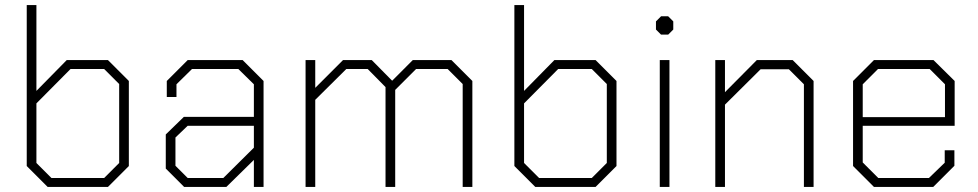

<svg xmlns="http://www.w3.org/2000/svg" viewBox="-20 -734 3839 754"><path d="M85 -82V-714H123V-377L242 -498H404L486 -416V-82L404 0H167ZM389 -35 448 -94V-404L389 -463H257L123 -328V-94L182 -35Z M631 -72V-206L702 -275H977V-403L916 -463H734L673 -403V-353H635V-416L717 -498H933L1015 -416V0H977V-106L869 0H703ZM857 -35 977 -154V-240H717L669 -194V-83L717 -35Z M1180 -498H1218V-389L1327 -498H1440L1520 -417L1601 -498H1753L1835 -416V0H1797V-404L1738 -463H1614L1532 -381V0H1494V-392L1424 -463H1340L1218 -342V0H1180Z M2000 -82V-714H2038V-377L2157 -498H2319L2401 -416V-82L2319 0H2082ZM2304 -35 2363 -94V-404L2304 -463H2172L2038 -328V-94L2097 -35Z M2556 -618V-650L2576 -670H2604L2624 -650V-618L2604 -598H2576ZM2571 -498H2609V0H2571Z M2789 -498H2827V-372L2952 -498H3093L3175 -416V0H3137V-403L3078 -462H2967L2827 -323V0H2789Z M3330 -82V-416L3412 -498H3646L3729 -416V-240H3368V-96L3429 -35H3628L3690 -95V-144H3728V-83L3645 0H3412ZM3691 -274V-403L3631 -463H3428L3368 -403V-274Z"/></svg>

Font: Chakra Petch ExtraLight
Style: Regular
Weight: 275
Designer: Katatrad Aksorn Co.,Ltd.
Foundry: Cadson Demak Co.,Ltd.
Version: Version 1.000; ttfautohint (v1.6)